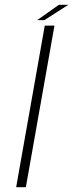

<svg xmlns="http://www.w3.org/2000/svg" viewBox="-20 -782 308 802"><path d="M47.5 0 167 -675H207.5L88 0ZM135.5 -698 226 -762H265.5L165.5 -698Z"/></svg>

Font: Anybody ExtraExpanded ExtraLight
Style: Italic
Weight: 200
Width: 8
Italic angle: -10°
Designer: Tyler Finck
Foundry: Etcetera Type Company
Version: Version 1.010; ttfautohint (v1.8.3) -l 8 -r 50 -G 200 -x 14 